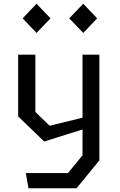

<svg xmlns="http://www.w3.org/2000/svg" viewBox="-20 -806 640 1026"><path d="M132 200 118 119H343L421 24V-114L216 -50L77 -184V-514H169V-208L245 -134L421 -177V-514H511V51L389 200ZM101 -708 175 -786 250 -708 175 -630ZM350 -708 425 -786 499 -708 425 -630Z"/></svg>

Font: Moralerspace Krypton JPDOC
Style: Regular
Weight: 400
Version: v0.0.6; ttfautohint (v1.8.4.7-5d5b-dirty) -l 6 -r 45 -G 200 